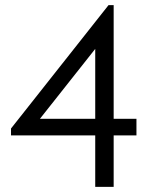

<svg xmlns="http://www.w3.org/2000/svg" viewBox="-20 -730 624 750"><path d="M424 -266H513V-201H424V0H352V-201H23V-228L404 -710H424ZM352 -539 136 -266H352Z"/></svg>

Font: Tilda Sans
Style: Regular
Weight: 400
Designer: ParaType Ltd
Foundry: ParaType Ltd
Version: Version 1.002W